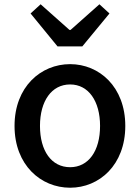

<svg xmlns="http://www.w3.org/2000/svg" viewBox="-20 -864 655 898"><path d="M308 14C444 14 566 -92 566 -275C566 -458 444 -564 308 -564C171 -564 48 -458 48 -275C48 -92 171 14 308 14ZM308 -82C221 -82 167 -158 167 -275C167 -391 221 -469 308 -469C394 -469 448 -391 448 -275C448 -158 394 -82 308 -82ZM249 -647H365L492 -801L445 -844L310 -724H305L170 -844L123 -801Z"/></svg>

Font: Noto Sans JP Medium
Style: Regular
Weight: 500
Designer: Ryoko NISHIZUKA 西塚涼子 (kana, bopomofo & ideographs); Paul D. Hunt (Latin, Greek & Cyrillic); Sandoll Communications 산돌커뮤니
Foundry: Adobe
Version: Version 2.004;hotconv 1.0.118;makeotfexe 2.5.65603